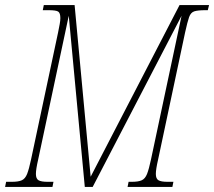

<svg xmlns="http://www.w3.org/2000/svg" viewBox="-43 -734 841 754"><path d="M-23 0 -19 -20H4Q29 -20 42.5 -26Q56 -32 63.5 -51Q71 -70 79 -108L185 -606Q189 -626 191.5 -639.5Q194 -653 194 -663Q194 -683 185.5 -688.5Q177 -694 148 -694H125L129 -714H250L313 -40L662 -714H778L773 -694H764Q734 -694 720 -689.5Q706 -685 699.5 -666.5Q693 -648 684 -607L578 -108Q569 -69 569 -51Q569 -32 579.5 -26Q590 -20 615 -20H638L634 0H458L462 -20H475Q500 -20 513.5 -26Q527 -32 534.5 -51Q542 -70 550 -108L670 -672L321 0H290L227 -672L107 -108Q98 -69 98 -51Q98 -32 108.5 -26Q119 -20 144 -20H167L163 0Z"/></svg>

Font: Noto Serif ExtraCondensed Thin
Style: Italic
Weight: 100
Width: 2
Italic angle: -12°
Designer: Monotype Design Team
Foundry: Monotype Imaging Inc.
Version: Version 2.013